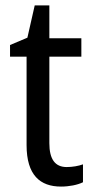

<svg xmlns="http://www.w3.org/2000/svg" viewBox="-20 -678 344 708"><path d="M226 -62C183 -62 162 -91 162 -150V-469H280V-537H162V-658H108L81 -539L17 -512V-469H78V-143C78 -32 128 10 205 10C235 10 266 4 286 -6V-72C270 -66 247 -62 226 -62Z"/></svg>

Font: Noto Sans Oriya Cond
Style: Regular
Weight: 400
Width: 3
Designer: Amélie Bonet and Sol Matas
Foundry: Google LLC
Version: Version 2.006